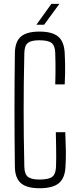

<svg xmlns="http://www.w3.org/2000/svg" viewBox="-20 -968 403 994"><path d="M184.5 6.5Q119.5 6.5 88.8 -19.2Q58 -45 57 -104.5Q56 -186 55.5 -258.2Q55 -330.5 55 -399.5Q55 -468.5 55.5 -540.8Q56 -613 57 -693.5Q58 -753 88.5 -778.8Q119 -804.5 183.5 -804.5Q250 -804.5 281 -778.8Q312 -753 315 -693.5Q316.5 -663.5 317 -638Q317.5 -612.5 317 -587Q316.5 -561.5 315 -531H266Q267 -562 267.2 -587.5Q267.5 -613 267.2 -638.5Q267 -664 266 -694.5Q264.5 -732.5 246.5 -746Q228.5 -759.5 183.5 -759.5Q142 -759.5 124.5 -746Q107 -732.5 106 -694.5Q104 -605.5 103.2 -534.8Q102.5 -464 102.5 -399.2Q102.5 -334.5 103.2 -264Q104 -193.5 106 -104Q107 -66 124.8 -52.2Q142.5 -38.5 184.5 -38.5Q231 -38.5 249.8 -52.2Q268.5 -66 270 -104Q271 -127 271 -151.2Q271 -175.5 270.5 -207.2Q270 -239 269 -283.5H318Q320.5 -225 321 -185.5Q321.5 -146 319 -104.5Q316 -45 284.2 -19.2Q252.5 6.5 184.5 6.5ZM168.5 -840 246 -948H287.5L208.5 -840Z"/></svg>

Font: Big Shoulders Text Thin ExtraLight
Style: Regular
Weight: 250
Version: Version 2.002